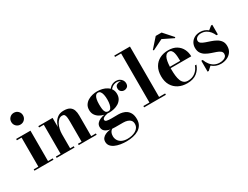

<svg xmlns="http://www.w3.org/2000/svg" viewBox="-85 -1454 3113 2409"><g transform="rotate(-30 1471.5 -249.5)"><path d="M167 -588.5Q131.5 -588.5 107 -613.2Q82.5 -638 82.5 -673.5Q82.5 -710 107 -734.5Q131.5 -759 167 -759Q203.5 -759 228 -734.5Q252.5 -710 252.5 -673.5Q252.5 -638 228 -613.2Q203.5 -588.5 167 -588.5ZM237 -460V-19.5H305V0H29.5V-19.5H97V-440.5H29.5V-460Z M557.5 -460V-19.5H610V0H351V-19.5H419V-440.5H351V-460ZM862.5 -319.5V-19.5H930.5V0H671V-19.5H723.5V-307Q723.5 -349 720 -375Q716.5 -401 706.2 -413Q696 -425 675 -425Q647 -425 625 -406.8Q603 -388.5 588 -358.8Q573 -329 565.2 -293.5Q557.5 -258 557.5 -223.5L542.5 -222.5Q542.5 -258 550.8 -300.8Q559 -343.5 579 -382Q599 -420.5 633.8 -445.2Q668.5 -470 721.5 -470Q778.5 -470 808.8 -450.5Q839 -431 850.8 -397Q862.5 -363 862.5 -319.5Z M1217 260Q1171 260 1128.2 252.8Q1085.5 245.5 1051.8 230Q1018 214.5 998.5 190Q979 165.5 979 131Q979 100 995.5 79.8Q1012 59.5 1036.8 48Q1061.5 36.5 1086.5 32Q1111.5 27.5 1128.5 27.5H1143.5Q1121 40 1109 62.2Q1097 84.5 1097 117Q1097 149.5 1113 177.2Q1129 205 1161.8 221.5Q1194.5 238 1243 238Q1276 238 1306.5 230.8Q1337 223.5 1361.5 209.2Q1386 195 1400.5 172.8Q1415 150.5 1415 120Q1415 89.5 1398.8 70.5Q1382.5 51.5 1355.2 42.8Q1328 34 1295.5 34Q1285 34 1261.8 34Q1238.5 34 1215 34Q1191.5 34 1180.5 34Q1104 34 1057.5 10.2Q1011 -13.5 1011 -65Q1011 -96 1029 -117.2Q1047 -138.5 1076.5 -151.5Q1106 -164.5 1141.8 -170.2Q1177.5 -176 1213 -176L1212 -166Q1197.5 -166 1179.2 -162.8Q1161 -159.5 1143.8 -153Q1126.5 -146.5 1115.2 -137.2Q1104 -128 1104 -116Q1104 -96 1128.5 -90.2Q1153 -84.5 1194 -84.5Q1211.5 -84.5 1229 -84.8Q1246.5 -85 1263 -85.2Q1279.5 -85.5 1293.5 -85.5Q1321.5 -85.5 1352 -78.2Q1382.5 -71 1408.5 -52.8Q1434.5 -34.5 1450.8 -1.8Q1467 31 1467 82Q1467 130.5 1447 164.5Q1427 198.5 1392 219.5Q1357 240.5 1312 250.2Q1267 260 1217 260ZM1207.5 -162Q1172.5 -162 1136.5 -170.5Q1100.5 -179 1070.5 -197.5Q1040.5 -216 1022 -245.2Q1003.5 -274.5 1003.5 -316Q1003.5 -357.5 1022 -386.5Q1040.5 -415.5 1070.5 -434Q1100.5 -452.5 1136.5 -461Q1172.5 -469.5 1207.5 -469.5Q1243 -469.5 1278.5 -461Q1314 -452.5 1343.5 -434Q1373 -415.5 1391 -386.5Q1409 -357.5 1409 -316Q1409 -274.5 1391 -245.2Q1373 -216 1343.5 -197.5Q1314 -179 1278.5 -170.5Q1243 -162 1207.5 -162ZM1207.5 -181.5Q1228.5 -181.5 1241.8 -199.2Q1255 -217 1261.5 -247.2Q1268 -277.5 1268 -316Q1268 -356.5 1261.5 -386.8Q1255 -417 1241.8 -433.5Q1228.5 -450 1207.5 -450Q1187 -450 1173.5 -433.5Q1160 -417 1153.8 -386.8Q1147.5 -356.5 1147.5 -316Q1147.5 -277.5 1151.2 -247.2Q1155 -217 1167.8 -199.2Q1180.5 -181.5 1207.5 -181.5ZM1509.5 -309.5Q1485 -309.5 1465.8 -326Q1446.5 -342.5 1446.5 -372.5Q1446.5 -403.5 1466.2 -417.5Q1486 -431.5 1509.5 -431.5Q1532 -431.5 1553 -417.5Q1574 -403.5 1574 -377H1555Q1555 -404.5 1533.5 -425.2Q1512 -446 1475.5 -446Q1456.5 -446 1433.5 -437.2Q1410.5 -428.5 1390.8 -406.2Q1371 -384 1361 -343L1347.5 -353Q1357.5 -396 1379 -420.5Q1400.5 -445 1426 -455Q1451.5 -465 1474 -465Q1506 -465 1528.5 -452Q1551 -439 1563 -418.8Q1575 -398.5 1575 -377Q1575 -339.5 1554.5 -324.5Q1534 -309.5 1509.5 -309.5Z M1846 -750V-19.5H1933.5V0H1618.5V-19.5H1706.5V-730.5H1618.5V-750Z M2240 10Q2170.5 10 2115.8 -17.8Q2061 -45.5 2029.2 -99Q1997.5 -152.5 1997.5 -230Q1997.5 -307.5 2028 -361Q2058.5 -414.5 2112.2 -442.2Q2166 -470 2235.5 -470Q2309 -470 2356.5 -440Q2404 -410 2427.2 -362Q2450.5 -314 2450.5 -259.5H2064.5V-279.5H2302Q2301.5 -309 2299.8 -339.2Q2298 -369.5 2291.8 -394.8Q2285.5 -420 2272 -435.2Q2258.5 -450.5 2235.5 -450.5Q2210.5 -450.5 2194 -434Q2177.5 -417.5 2168.5 -388.2Q2159.5 -359 2155.8 -321Q2152 -283 2152 -240Q2152 -191.5 2156.8 -150.2Q2161.5 -109 2173.5 -78.5Q2185.5 -48 2207.5 -31Q2229.5 -14 2264 -14Q2327.5 -14 2371.2 -48.8Q2415 -83.5 2433.5 -137H2454.5Q2435 -74 2382.5 -32Q2330 10 2240 10ZM2082.5 -558.5 2072.5 -568.5 2192.5 -703.5H2277.5L2397.5 -568.5L2387.5 -558.5L2234.5 -633.5Z M2532 10V-148H2552Q2567 -106 2591.8 -75Q2616.5 -44 2649.5 -27.5Q2682.5 -11 2722.5 -11Q2751.5 -11 2775 -18.8Q2798.5 -26.5 2812 -41.8Q2825.5 -57 2825.5 -79Q2825.5 -105 2805.2 -120.8Q2785 -136.5 2752.8 -147.5Q2720.5 -158.5 2684.5 -170.8Q2648.5 -183 2616.5 -201.2Q2584.5 -219.5 2564 -249.5Q2543.5 -279.5 2543.5 -327Q2543.5 -366.5 2562.2 -398.8Q2581 -431 2615.5 -450Q2650 -469 2697 -469Q2731 -469 2759 -458Q2787 -447 2808.5 -429L2859.5 -470H2877V-330H2857Q2844.5 -361 2823 -388Q2801.5 -415 2770.5 -431.8Q2739.5 -448.5 2697.5 -448.5Q2675.5 -448.5 2656.8 -441Q2638 -433.5 2627 -420Q2616 -406.5 2616 -389Q2616 -364.5 2637 -349.5Q2658 -334.5 2691.2 -323Q2724.5 -311.5 2761.8 -299Q2799 -286.5 2832 -268Q2865 -249.5 2886 -220.2Q2907 -191 2907 -145.5Q2907 -93.5 2881.2 -59Q2855.5 -24.5 2815 -7.2Q2774.5 10 2729 10Q2691.5 10 2659.2 -2.5Q2627 -15 2601 -37.5L2549 10Z"/></g></svg>

Font: Bodoni Moda
Style: Bold
Weight: 700
Designer: Owen Earl
Foundry: indestructible type
Version: Version 2.005